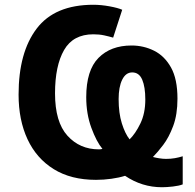

<svg xmlns="http://www.w3.org/2000/svg" viewBox="-20 -745 817 806"><path d="M725 -331Q725 -264 707 -216Q689 -168 665 -136.5Q641 -105 622 -86Q633 -83 648.5 -80.5Q664 -78 677 -78Q697 -78 714 -81Q731 -84 747 -89V29Q732 35 706 38Q680 41 660 41Q576 41 505 -7Q480 1 447.5 5.5Q415 10 383 10Q278 10 205.5 -35Q133 -80 95.5 -160.5Q58 -241 58 -348Q58 -525 134 -625Q210 -725 372 -725Q404 -725 439.5 -718.5Q475 -712 493 -704L455 -587Q438 -592 417.5 -596.5Q397 -601 372 -601Q287 -601 249 -535Q211 -469 211 -353Q211 -233 263 -175.5Q315 -118 395 -118Q399 -118 403 -118.5Q407 -119 410 -120Q385 -150 363.5 -208.5Q342 -267 342 -337Q342 -450 393.5 -502Q445 -554 532 -554Q583 -554 627 -532Q671 -510 698 -461.5Q725 -413 725 -331ZM590 -327Q590 -380 577 -410.5Q564 -441 535 -441Q508 -441 493 -410.5Q478 -380 478 -329Q478 -270 491.5 -227Q505 -184 524 -160Q548 -183 569 -226Q590 -269 590 -327Z"/></svg>

Font: Noto IKEA Simplified Chinese
Style: Bold
Weight: 700
Designer: Monotype Design Team
Foundry: Monotype Imaging Inc.
Version: Version 1.100